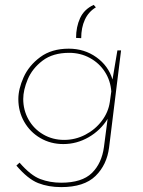

<svg xmlns="http://www.w3.org/2000/svg" viewBox="-20 -584 586 785"><path d="M372 -554Q342 -536 327 -503.5Q312 -471 312 -428L291 -429Q291 -474 307.5 -510Q324 -546 363 -564ZM475 -378 426 19Q417 90 370.5 135.5Q324 181 230 181Q178 181 136 164.5Q94 148 47 93L60 81Q105 133 144.5 148Q184 163 230 163Q315 163 355.5 123.5Q396 84 405 17L420 -98Q391 -51 342.5 -23Q294 5 239 5Q187 5 145 -19.5Q103 -44 79 -86Q55 -128 55 -179Q55 -220 76.5 -268Q98 -316 144.5 -350.5Q191 -385 261 -385Q325 -385 374 -350Q423 -315 440 -259L460 -378ZM435 -210Q432 -254 409 -290Q386 -326 347.5 -347Q309 -368 263 -368Q196 -368 154 -336Q112 -304 93.5 -260Q75 -216 75 -179Q75 -134 96.5 -95.5Q118 -57 156.5 -34.5Q195 -12 242 -12Q288 -12 328.5 -33Q369 -54 396 -89.5Q423 -125 429 -167Z"/></svg>

Font: Josefin Sans Thin
Style: Italic
Weight: 200
Italic angle: -7°
Designer: Santiago Orozco
Foundry: Typemade
Version: Version 2.000